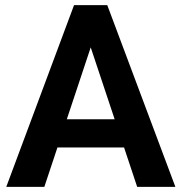

<svg xmlns="http://www.w3.org/2000/svg" viewBox="-20 -731 710 751"><path d="M351.6 -596.1 153.4 0H4.5L269.6 -710.9H364.5ZM516.6 0 318 -596.1 303.9 -710.9H399.6L666 0ZM507.6 -264.4V-154.1H129V-264.4Z"/></svg>

Font: Vazirmatn
Style: Regular
Weight: 400
Designer: Saber Rastikerdar
Foundry: Saber Rastikerdar
Version: Version 33.003;September 2, 2022;FontCreator 14.0.0.2862 64-